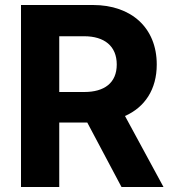

<svg xmlns="http://www.w3.org/2000/svg" viewBox="-20 -748 695 768"><path d="M64 0H217V-258H329L466 0H634L480 -284C559 -319 607 -390 607 -490C607 -637 505 -728 352 -728H64ZM217 -380V-603H317C397 -603 447 -564 447 -490C447 -416 397 -380 317 -380Z"/></svg>

Font: Wafeq
Style: Bold
Weight: 700
Designer: Rasmus Andersson & Azza Alameddine
Foundry: Google & TypeTogether
Version: Version 3.000;FEAKit 1.0